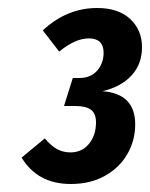

<svg xmlns="http://www.w3.org/2000/svg" viewBox="-20 -770 375 480"><path d="M335 -652Q335 -610 309 -581.5Q283 -553 236 -542Q318 -536 318 -459Q318 -419 298.5 -385Q279 -351 242.5 -330.5Q206 -310 157 -310Q74 -310 34 -376L92 -424Q108 -405 123 -397Q138 -389 156 -389Q185 -389 202.5 -410.5Q220 -432 220 -464Q220 -486 207.5 -495.5Q195 -505 168 -505H140L162 -575H178Q207 -575 223 -593.5Q239 -612 239 -638Q239 -674 202 -674Q168 -674 128 -641L87 -694Q147 -750 223 -750Q276 -750 305.5 -722.5Q335 -695 335 -652Z"/></svg>

Font: Fira Sans Extra Condensed SemiBold
Style: Italic
Weight: 600
Width: 3
Italic angle: -8°
Designer: Carrois Corporate & Edenspiekermann AG
Foundry: Carrois Corporate GbR & Edenspiekermann AG
Version: Version 4.203